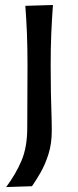

<svg xmlns="http://www.w3.org/2000/svg" viewBox="-20 -550 314 777"><path d="M4.9 207Q43.9 154.8 67.1 100.1Q90.3 45.4 90.3 -33.2L91.3 -284.7Q91.3 -356 89.1 -412.4Q86.9 -468.8 82.5 -526.4L194.3 -529.8Q189.9 -470.7 187.5 -414.1Q185.1 -357.4 185.1 -284.7Q185.1 -222.2 186 -176Q187 -129.9 188.2 -92.8Q189.5 -55.7 189.5 -20Q189.5 31.2 176.3 73.2Q163.1 115.2 144.5 147.7Q126 180.2 109.4 203.6Z"/></svg>

Font: Pinar-DS1-FD Medium
Style: Regular
Weight: 500
Designer: Amin Abedi
Version: Version 3.000